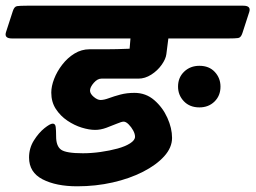

<svg xmlns="http://www.w3.org/2000/svg" viewBox="-94 -645 897 674"><path d="M531 -341Q531 -373 552.5 -393.5Q574 -414 606 -414Q640 -414 660 -392.5Q680 -371 680 -341Q680 -309 659 -288.5Q638 -268 606 -268Q572 -268 551.5 -289.5Q531 -311 531 -341ZM-73 -532 -49 -606Q-44 -622 -34 -623.5Q-24 -625 0 -625H760Q788 -625 781 -603L757 -529Q752 -513 742 -511.5Q732 -510 708 -510H497L490 -455Q488 -438 473.5 -417.5Q459 -397 437 -383Q415 -369 392 -369Q384 -369 359.5 -369Q335 -369 307.5 -369Q280 -369 262 -369Q248 -369 235 -354Q222 -339 222 -327Q222 -316 235 -305Q248 -294 259 -294Q271 -294 288.5 -300.5Q306 -307 328.5 -313Q351 -319 378 -319Q418 -319 447.5 -293.5Q477 -268 493.5 -231.5Q510 -195 510 -161Q510 -127 482.5 -96.5Q455 -66 408 -42Q361 -18 301.5 -4.5Q242 9 177 9Q103 9 55.5 -15.5Q8 -40 8 -92Q8 -125 25 -152Q42 -179 62 -195Q82 -211 91 -211Q100 -211 101.5 -199.5Q103 -188 103 -166Q103 -132 120.5 -119.5Q138 -107 197 -107Q227 -107 259 -111.5Q291 -116 318.5 -123.5Q346 -131 363 -142Q380 -153 380 -165Q380 -175 373.5 -187Q367 -199 357.5 -208.5Q348 -218 340 -218Q333 -218 316.5 -211Q300 -204 279.5 -196.5Q259 -189 240 -189Q219 -189 193 -197Q167 -205 142.5 -221.5Q118 -238 102 -262.5Q86 -287 86 -320Q86 -342 96 -368Q106 -394 124.5 -418Q143 -442 167.5 -457Q192 -472 220 -472Q243 -472 279 -472Q315 -472 361 -474L364 -510H-52Q-80 -510 -73 -532Z"/></svg>

Font: Alkatra
Style: Regular
Weight: 400
Designer: Suman Bhandary
Version: Version 1.100;gftools[0.9.22]